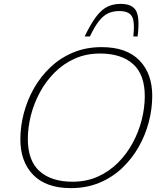

<svg xmlns="http://www.w3.org/2000/svg" viewBox="-20 -960 831 990"><path d="M765 -465.5Q765 -398.5 747.2 -330.8Q729.5 -263 694.8 -202Q660 -141 609.2 -93Q558.5 -45 492.2 -17.5Q426 10 345.5 10Q218 10 151.5 -58Q85 -126 85 -241.5Q85 -308.5 102.8 -376.2Q120.5 -444 155.2 -505Q190 -566 240.8 -614Q291.5 -662 357.8 -689.5Q424 -717 504.5 -717Q632 -717 698.5 -649Q765 -581 765 -465.5ZM123.5 -243Q123.5 -131.5 184.2 -77.2Q245 -23 354 -23Q425.5 -23 484.2 -49.2Q543 -75.5 588.2 -120.8Q633.5 -166 664.2 -223Q695 -280 710.8 -342.2Q726.5 -404.5 726.5 -464Q726.5 -576 665.8 -630Q605 -684 496 -684Q424.5 -684 365.8 -657.8Q307 -631.5 261.8 -586.2Q216.5 -541 185.8 -484Q155 -427 139.2 -364.8Q123.5 -302.5 123.5 -243ZM595.5 -903Q563.5 -903 538.5 -891.8Q513.5 -880.5 490.8 -852Q468 -823.5 443.5 -772H416.5Q448 -837.5 475.8 -874Q503.5 -910.5 533.5 -925.2Q563.5 -940 601.5 -940Q662.5 -940 682 -903.8Q701.5 -867.5 689.5 -772H667.5Q676 -849.5 659.8 -876.2Q643.5 -903 595.5 -903Z"/></svg>

Font: Newsreader Caption ExtraLight
Style: Italic
Weight: 275
Italic angle: -17°
Designer: Hugues Gentile
Foundry: Production Type
Version: Version 1.001